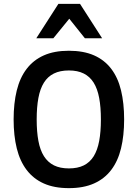

<svg xmlns="http://www.w3.org/2000/svg" viewBox="-20 -950 706 984"><path d="M616.2 -337.9Q616.2 -254.9 600.3 -189.7Q584.5 -124.5 550 -79.1Q515.6 -33.7 461.9 -9.8Q408.2 14.2 333 14.2Q257.8 14.2 204.3 -9.8Q150.9 -33.7 116.5 -79.1Q82 -124.5 65.9 -189.7Q49.8 -254.9 49.8 -337.9Q49.8 -420.9 65.9 -486.3Q82 -551.8 116.5 -596.9Q150.9 -642.1 204.3 -666Q257.8 -689.9 333 -689.9Q408.2 -689.9 461.9 -666.3Q515.6 -642.6 550 -597.4Q584.5 -552.2 600.3 -486.8Q616.2 -421.4 616.2 -337.9ZM497.1 -337.9Q497.1 -400.9 488.3 -448Q479.5 -495.1 460 -526.4Q440.4 -557.6 409.2 -573.2Q377.9 -588.9 333 -588.9Q287.6 -588.9 256.1 -573.2Q224.6 -557.6 205.1 -526.4Q185.5 -495.1 176.8 -448Q168 -400.9 168 -337.9Q168 -274.9 176.8 -227.8Q185.5 -180.7 205.3 -149.4Q225.1 -118.2 256.6 -102.5Q288.1 -86.9 333 -86.9Q377.9 -86.9 409.2 -102.3Q440.4 -117.7 460 -148.9Q479.5 -180.2 488.3 -227.3Q497.1 -274.4 497.1 -337.9ZM415 -753.9 335 -854 253.4 -753.9H166L279.3 -930.2H390.1L503.4 -753.9Z"/></svg>

Font: Clear Sans Medium
Style: Regular
Weight: 500
Foundry: Intel Corporation
Version: Version 1.00